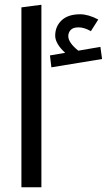

<svg xmlns="http://www.w3.org/2000/svg" viewBox="-20 -787 452 807"><path d="M409 -539 196 -504 190 -554 254 -565Q234 -583 223 -601.5Q212 -620 212 -637Q212 -676 239 -701.5Q266 -727 317 -727Q351 -727 393 -705L362 -656Q334 -672 310 -672Q287 -672 277 -661Q267 -650 267 -635Q267 -608 309 -574L402 -590ZM70 0V-756L154 -767V0Z"/></svg>

Font: FiraGOUPP
Style: Medium
Weight: 400
Designer: bBox Type
Foundry: bBox Type GmbH
Version: Version 1.001